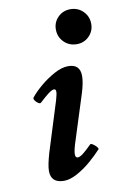

<svg xmlns="http://www.w3.org/2000/svg" viewBox="-76 -675 472 734"><g transform="rotate(-10 159.5 -308.0)"><path d="M252 -493Q222 -493 202 -513Q182 -533 182 -562Q182 -590 201.5 -609.5Q221 -629 250 -629Q279 -629 299 -609Q319 -589 319 -560Q319 -532 299.5 -512.5Q280 -493 252 -493ZM113 13Q62 13 62 -34Q62 -46 65.5 -63Q69 -80 75 -101L136 -296Q143 -320 142.5 -329Q142 -338 135 -338Q127 -338 112 -326.5Q97 -315 78 -297Q74 -293 67 -297.5Q60 -302 55 -309Q50 -316 53 -321Q68 -340 94 -362Q120 -384 149.5 -400Q179 -416 204 -416Q250 -416 250 -370Q250 -345 238 -306L183 -133Q171 -97 170.5 -81.5Q170 -66 180 -66Q188 -66 201 -76Q214 -86 234 -106Q237 -110 245 -105Q253 -100 259 -93Q265 -86 263 -83Q245 -63 219 -40.5Q193 -18 164.5 -2.5Q136 13 113 13Z"/></g></svg>

Font: Junicode SmExp
Style: Bold Italic
Weight: 700
Width: 6
Italic angle: -11°
Designer: Peter S. Baker
Version: Version 2.205; ttfautohint (v1.8.4)